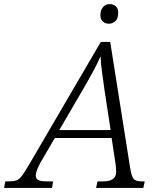

<svg xmlns="http://www.w3.org/2000/svg" viewBox="-78 -919 775 939"><path d="M-58 0 -52 -32H-34Q-11 -32 2.5 -37Q16 -42 29 -59Q42 -76 62 -110L415 -714H461L558 -101Q565 -56 575.5 -44Q586 -32 614 -32H630L623 0H392L399 -32H427Q490 -32 490 -78Q490 -88 489 -100Q488 -112 487 -118L468 -244H190L120 -124Q110 -106 103.5 -89Q97 -72 97 -62Q97 -45 109 -38.5Q121 -32 151 -32H182L176 0ZM328 -482 212 -283H463L434 -473Q428 -517 421.5 -562.5Q415 -608 414 -644Q398 -608 377 -569Q356 -530 328 -482ZM455 -803Q437 -803 425 -813.5Q413 -824 413 -845Q413 -869 425.5 -884Q438 -899 458 -899Q476 -899 488 -888.5Q500 -878 500 -857Q500 -827 485.5 -815Q471 -803 455 -803Z"/></svg>

Font: Noto Serif Light
Style: Italic
Weight: 300
Italic angle: -12°
Designer: Monotype Design Team
Foundry: Monotype Imaging Inc.
Version: Version 2.013